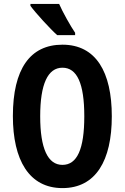

<svg xmlns="http://www.w3.org/2000/svg" viewBox="-20 -954 639 984"><path d="M283 -934H136V-924C162 -888 238 -805 273 -774H365V-786C343 -818 301 -892 283 -934ZM553 -358C553 -585 472 -725 300 -725C134 -725 46 -600 46 -359C46 -134 129 10 300 10C471 10 553 -131 553 -358ZM186 -358C186 -523 225 -607 300 -607C375 -607 412 -526 412 -358C412 -189 375 -109 300 -109C225 -109 186 -193 186 -358Z"/></svg>

Font: Noto Sans Kannada ExtraCondensed
Style: Bold
Weight: 700
Width: 2
Designer: Jelle Bosma - Monotype Design Team
Foundry: Monotype Imaging Inc.
Version: Version 2.005